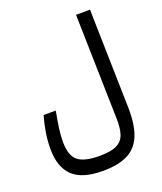

<svg xmlns="http://www.w3.org/2000/svg" viewBox="-156 -793 897 1064"><g transform="rotate(-20 293.0 -261.0)"><path d="M268.1 170.9Q142.1 170.9 87.6 116.7Q33.2 62.5 33.2 -42Q33.2 -91.8 40.8 -138.2Q48.3 -184.6 62 -232.9H133.8Q124.5 -183.1 118.2 -140.6Q111.8 -98.1 111.8 -55.7Q111.8 23.9 148.9 55.2Q186 86.4 277.3 86.4Q344.2 86.4 378.7 69.3Q413.1 52.2 425 16.8Q437 -18.6 435.5 -74.2L420.9 -693.4H503.4L517.1 -114.3Q519.5 -9.3 493.7 53.2Q467.8 115.7 411.9 143.3Q356 170.9 268.1 170.9Z"/></g></svg>

Font: CaskaydiaMono NF SemiLight
Style: Regular
Weight: 350
Designer: Aaron Bell
Foundry: Saja Typeworks
Version: Version 2111.001; ttfautohint (v1.8.4);Nerd Fonts 3.1.1